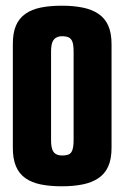

<svg xmlns="http://www.w3.org/2000/svg" viewBox="-20 -646 436 673"><path d="M25 -194V-492Q25 -531 36 -556.5Q47 -582 69 -597.5Q91 -613 123 -619.5Q155 -626 197 -626Q237 -626 269.5 -619.5Q302 -613 325 -597.5Q348 -582 359.5 -556Q371 -530 371 -491V-194H238V-464Q238 -488 234 -499Q230 -510 221.5 -514.5Q213 -519 197 -519Q185 -519 176 -513.5Q167 -508 163 -496.5Q159 -485 159 -465V-194ZM197 7Q155 7 123 0.5Q91 -6 69 -21.5Q47 -37 36 -63Q25 -89 25 -127V-426H159V-154Q159 -135 163 -123Q167 -111 176 -106Q185 -101 197 -101Q213 -101 221.5 -105Q230 -109 234 -121Q238 -133 238 -155V-426H371V-128Q371 -89 359.5 -63Q348 -37 325 -21.5Q302 -6 269.5 0.5Q237 7 197 7Z"/></svg>

Font: Smooch Sans ExtraBold
Style: Regular
Weight: 800
Designer: Robert E. Leuschke
Foundry: Robert E. Leuschke
Version: Version 1.010